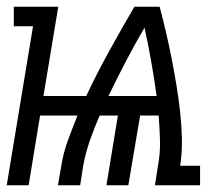

<svg xmlns="http://www.w3.org/2000/svg" viewBox="-30 -550 650 570"><path d="M-10 0 68 -472H11V-530H143L99 -265H226Q258 -333 294.5 -399Q331 -465 369 -530H444Q454 -492 463 -453.5Q472 -415 479.5 -376.5Q487 -338 493.5 -299Q500 -260 504.5 -220Q509 -180 510 -139.5Q511 -99 505 -58H564V0H430L439 -58Q446 -95 445 -132.5Q444 -170 441 -207H386L351 0H286L320 -207H266Q250 -171 237 -133.5Q224 -96 217 -58L208 0H142L152 -58Q158 -96 171.5 -133Q185 -170 200 -207H89L55 0ZM292 -265H435Q428 -316 419 -367Q410 -418 399 -468Q370 -418 343.5 -367.5Q317 -317 292 -265Z"/></svg>

Font: Iosevka Curly Slab LtEx
Style: Italic
Weight: 300
Width: 7
Italic angle: -9°
Monospace: yes
Designer: Belleve Invis
Foundry: Belleve Invis
Version: Version 11.1.0; ttfautohint (v1.8.3)